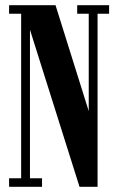

<svg xmlns="http://www.w3.org/2000/svg" viewBox="-20 -720 456 740"><path d="M15 0V-33H61.5V-667H15V-700H194L328 -272.5H322V-667H277.5V-700H400.5V-667H356V0H286.5L88 -629H95.5V-33H142V0Z"/></svg>

Font: Imbue 24pt
Style: Bold
Weight: 700
Designer: Tyler Finck
Foundry: Etcetera Type Company
Version: Version 1.102